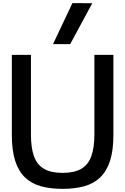

<svg xmlns="http://www.w3.org/2000/svg" viewBox="-20 -1191 797 1222"><path d="M378.3 11Q301.3 11 241 -5.5Q180.7 -22 139.3 -61.5Q98 -101 76.7 -167Q55.3 -233 55.3 -332V-842H177V-334Q177 -250.7 196.2 -196.8Q215.3 -143 259.5 -116.8Q303.7 -90.7 378.3 -90.7Q453.3 -90.7 497.5 -116.8Q541.7 -143 561.2 -196.8Q580.7 -250.7 580.7 -334V-842H701.7V-332Q701.7 -233 680.2 -167Q658.7 -101 617.3 -61.5Q576 -22 515.7 -5.5Q455.3 11 378.3 11ZM317.3 -910 440.7 -1171 567.3 -1170.7 426.7 -910Z"/></svg>

Font: Matangi Light
Style: Regular
Weight: 300
Designer: Prashant Pant
Foundry: The Graphic Ant
Version: Version 3.002